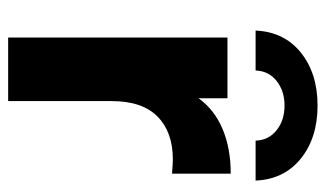

<svg xmlns="http://www.w3.org/2000/svg" viewBox="-184 -615 799 471"><g transform="rotate(90 215.5 -379.5)"><path d="M406 -546V-402Q380 -404 371 -404Q304 -404 266 -366.5Q228 -329 228 -254V0H72V-538H221V-467Q249 -506 296.5 -526Q344 -546 406 -546ZM239 -759Q318 -759 369 -718Q420 -677 423 -607H325Q324 -639 299.5 -658.5Q275 -678 239 -678Q203 -678 178.5 -658.5Q154 -639 153 -607H55Q58 -677 109 -718Q160 -759 239 -759Z"/></g></svg>

Font: Idrija
Style: Bold
Weight: 700
Designer: Julieta Ulanovsky
Foundry: Julieta Ulanovsky
Version: Version 7.200